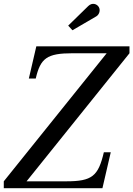

<svg xmlns="http://www.w3.org/2000/svg" viewBox="-70 -995 704 1015"><path d="M439 -908.5C455 -918 462 -941 452.5 -957.5C443 -974 417.5 -983.5 396.5 -963L290.5 -859.5L313 -835ZM494 -713.5 -50 -36.5V0H471.5L515.5 -190H479C449.5 -64 417 -36.5 280.5 -36.5H70.5L614.5 -713.5V-750H122L82.5 -580H119C144 -687 177.5 -713.5 314 -713.5Z"/></svg>

Font: Bodoni* 06pt
Style: Italic
Weight: 400
Italic angle: -13°
Version: Version 2.3